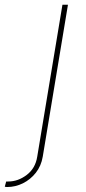

<svg xmlns="http://www.w3.org/2000/svg" viewBox="-112 -565 354 790"><path d="M144.9 -545.5H167.6L63.9 79.5Q57.5 117.9 35.3 146Q13.1 174 -17.9 189.3Q-49 204.5 -82.4 204.5Q-88.1 204.5 -92.3 203.1L-86.6 181.8H-78.1Q-37.6 181.8 -2 154.7Q33.7 127.5 41.2 79.5Z"/></svg>

Font: Inter UI Thin
Style: Italic
Weight: 100
Italic angle: -9.39999°
Designer: Rasmus Andersson
Foundry: rsms
Version: 3.2;8d6f07862